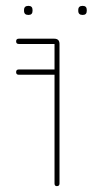

<svg xmlns="http://www.w3.org/2000/svg" viewBox="-20 -635 316 655"><path d="M44 -380Q35 -380 35 -389Q35 -398 44 -398H166V-485H44Q35 -485 35 -494Q35 -503 44 -503H165Q183 -503 183 -485V-9Q183 0 174 0Q166 0 166 -9V-380ZM247 -601Q247 -615 262 -615Q276 -615 276 -601V-598Q276 -584 262 -584Q247 -584 247 -598ZM62 -601Q62 -615 77 -615Q91 -615 91 -601V-598Q91 -584 77 -584Q62 -584 62 -598Z"/></svg>

Font: Libertine Sup Thin
Style: Regular
Weight: 100
Designer: Bastien Sozeau
Foundry: NBR — Bastien Sozeau
Version: Version 2.003; ttfautohint (v1.8.4.7-5d5b);gftools[0.9.33]